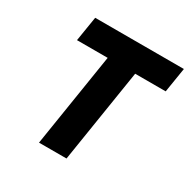

<svg xmlns="http://www.w3.org/2000/svg" viewBox="-166 -894 1029 1046"><g transform="rotate(30 348.5 -371.0)"><path d="M214 0 307 -587H114L139 -742H697L672 -587H480L387 0Z"/></g></svg>

Font: Exo Thin ExtraBold
Style: Italic
Weight: 800
Italic angle: -9°
Version: Version 2.000